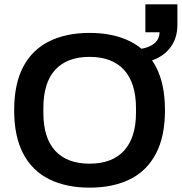

<svg xmlns="http://www.w3.org/2000/svg" viewBox="-20 -849 834 881"><path d="M391 12Q284 12 206 -26.5Q128 -65 86.5 -144Q45 -223 45 -343Q45 -464 86.5 -542.5Q128 -621 206 -659.5Q284 -698 391 -698Q499 -698 576.5 -659.5Q654 -621 695.5 -542.5Q737 -464 737 -343Q737 -223 695.5 -144Q654 -65 576.5 -26.5Q499 12 391 12ZM391 -98Q443 -98 482.5 -113Q522 -128 549 -157.5Q576 -187 590 -230.5Q604 -274 604 -331V-353Q604 -411 590 -455Q576 -499 549 -528.5Q522 -558 482.5 -573Q443 -588 391 -588Q339 -588 299.5 -573Q260 -558 233 -528.5Q206 -499 192.5 -455Q179 -411 179 -353V-331Q179 -274 192.5 -230.5Q206 -187 233 -157.5Q260 -128 299.5 -113Q339 -98 391 -98ZM586 -558V-622Q645 -622 678.5 -643Q712 -664 712 -701H647V-829H794V-735Q794 -681 768.5 -641Q743 -601 696.5 -579.5Q650 -558 586 -558Z"/></svg>

Font: Archivo SemiBold SemiBold
Style: Regular
Weight: 600
Version: Version 2.001